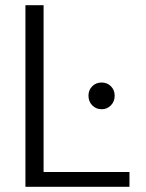

<svg xmlns="http://www.w3.org/2000/svg" viewBox="-20 -720 561 740"><path d="M78 0V-700H148V-57H479V0ZM372 -299Q350 -299 335.5 -314Q321 -329 321 -351Q321 -373 335.5 -387.5Q350 -402 372 -402Q393 -402 407.5 -387.5Q422 -373 422 -351Q422 -329 407.5 -314Q393 -299 372 -299Z"/></svg>

Font: Host Grotesk Light
Style: Regular
Weight: 300
Designer: Doukan Karapınar
Foundry: Element Type
Version: Version 1.003